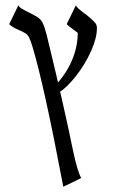

<svg xmlns="http://www.w3.org/2000/svg" viewBox="-20 -476 434 731"><path d="M158 -342Q224 -71 259 102Q275 176 289 202L221 235Q148 -151 104 -297Q96 -324 90.5 -334Q85 -344 76.5 -349.5Q68 -355 38 -368Q20 -378 15 -384L50 -456Q53 -449 62 -443.5Q71 -438 99 -424Q103 -422 118.5 -413.5Q134 -405 142 -389.5Q150 -374 158 -342ZM276 -351 260 -363Q240 -377 234 -384L269 -456Q271 -450 279.5 -442.5Q288 -435 299 -427Q328 -406 344 -387Q349 -379 349 -369Q349 -331 326.5 -281Q304 -231 270 -187.5Q236 -144 205 -124L191 -151Q233 -196 254.5 -247.5Q276 -299 276 -351Z"/></svg>

Font: BellefairVN
Style: Regular
Weight: 400
Designer: Nick Shinn, Liron Lavi Turkenic
Foundry: Shinntype
Version: Version 1.003